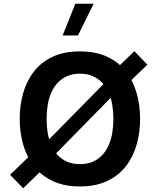

<svg xmlns="http://www.w3.org/2000/svg" viewBox="-20 -988 838 1023"><path d="M381.3 -968.1 313.8 -798.9H395.4L479 -968.1ZM405.9 -714.1Q321.6 -714.1 261 -685.8Q200.3 -657.4 161.3 -607.6Q122.3 -557.7 103.6 -492.7Q85 -427.7 85 -354.6Q85 -281.7 103.8 -216.6Q122.6 -151.5 161.6 -101.6Q200.7 -51.7 261.3 -23.2Q321.9 5.4 405.9 5.4Q489.8 5.4 550.5 -23.2Q611.1 -51.7 650.1 -101.6Q689.2 -151.5 707.8 -216.6Q726.5 -281.7 726.5 -354.6Q726.5 -427.7 707.8 -492.7Q689.2 -557.7 650.3 -607.6Q611.4 -657.4 550.8 -685.8Q490.2 -714.1 405.9 -714.1ZM405.9 -595.4Q460.4 -595.4 500.3 -568Q540.2 -540.5 562.1 -486.9Q584 -433.2 584 -354.6Q584 -276.4 562.4 -222.6Q540.8 -168.8 500.8 -141.1Q460.8 -113.5 405.9 -113.5Q351.1 -113.5 311.2 -141.1Q271.3 -168.8 249.8 -222.4Q228.4 -276 228.4 -354.6Q228.4 -433.2 250.2 -486.9Q271.9 -540.5 311.8 -568Q351.7 -595.4 405.9 -595.4ZM696 -715.4 594.6 -617.3 570 -579.3 183.3 -186.4 143 -162.3 33.7 -56.6 103.5 15 206.9 -85 232.2 -123.3 619.8 -517.8 656.5 -538.8 765.3 -643.5Z"/></svg>

Font: Estedad VF
Style: Regular
Weight: 100
Designer: Amin Abedi
Version: Version 7.3